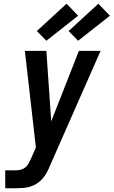

<svg xmlns="http://www.w3.org/2000/svg" viewBox="-20 -1007 608 1027"><path d="M8 0V-96H66Q79 -96 92 -99.5Q105 -103 116 -112Q127 -121 133.5 -133.5Q140 -146 146 -159L172 -218L113 -735H228L254 -358L402 -735H518L247 -120Q240 -102 230.5 -84.5Q221 -67 207.5 -51.5Q194 -36 177 -25Q160 -14 141 -8.5Q122 -3 103 -1.5Q84 0 66 0ZM398 -789 347 -841 506 -987 568 -923ZM228 -789 177 -841 336 -987 398 -923Z"/></svg>

Font: Iosevka SS04 Oblique
Style: Bold
Weight: 700
Italic angle: -9°
Monospace: yes
Designer: Belleve Invis
Foundry: Belleve Invis
Version: Version 19.0.0; ttfautohint (v1.8.4)